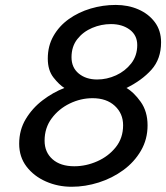

<svg xmlns="http://www.w3.org/2000/svg" viewBox="-20 -730 660 763"><path d="M264.6 12.2Q210 12.2 162.4 -8.8Q114.7 -29.8 85.4 -68.1Q56.2 -106.4 56.2 -158.7Q56.2 -213.4 82.3 -256.8Q108.4 -300.3 149.4 -331.5Q190.4 -362.8 235.8 -380.4Q215.3 -393.1 192.6 -421.9Q169.9 -450.7 169.9 -497.1Q169.9 -547.4 192.4 -586.9Q214.8 -626.5 253.4 -654.1Q292 -681.6 340.3 -696Q388.7 -710.4 439.9 -710.4Q489.3 -710.4 530 -692.6Q570.8 -674.8 595.5 -641.6Q620.1 -608.4 620.1 -562Q620.1 -495.6 581.8 -452.9Q543.5 -410.2 482.4 -380.4Q511.7 -363.8 539.1 -325.4Q566.4 -287.1 566.4 -231.9Q566.4 -176.3 540 -131.1Q513.7 -85.9 470 -54Q426.3 -22 372.6 -4.9Q318.8 12.2 264.6 12.2ZM366.2 -414.1Q404.8 -414.1 441.2 -430.7Q477.5 -447.3 501.5 -478Q525.4 -508.8 525.4 -550.8Q525.4 -589.8 495.6 -612.1Q465.8 -634.3 420.9 -634.3Q382.3 -634.3 346.4 -619.1Q310.5 -604 287.4 -574.7Q264.2 -545.4 264.2 -502.4Q264.2 -461.4 293 -437.7Q321.8 -414.1 366.2 -414.1ZM275.4 -69.3Q321.8 -69.3 366.2 -88.9Q410.6 -108.4 439.9 -144.8Q469.2 -181.2 469.2 -232.4Q469.2 -278.8 436.3 -309.3Q403.3 -339.8 347.7 -339.8Q300.8 -339.8 257.1 -318.6Q213.4 -297.4 185.3 -259.5Q157.2 -221.7 157.2 -170.9Q157.2 -125 188.7 -97.2Q220.2 -69.3 275.4 -69.3Z"/></svg>

Font: Andika
Style: Italic
Weight: 400
Italic angle: -14°
Designer: Victor Gaultney, Annie Olsen, Julie Remington, Don Collingsworth, Eric Hays, Becca Hirsbrunner
Foundry: SIL International
Version: Version 6.101